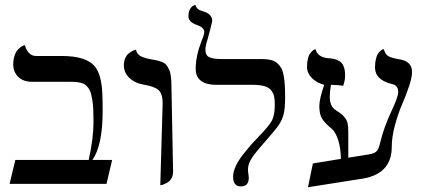

<svg xmlns="http://www.w3.org/2000/svg" viewBox="-20 -766 1769 800"><path d="M238.3 -532.7Q339.4 -532.7 375.5 -488.8Q402.3 -456.1 406.2 -379.4Q407.7 -355 407.7 -301.8Q407.7 -161.1 365.2 -99.6H447.3L423.8 0H20L43.9 -99.6H349.6Q369.6 -190.4 369.6 -256.3Q369.6 -286.1 368.7 -308.3Q367.7 -330.6 364.7 -348.4Q361.8 -366.2 358.4 -378.2Q355 -390.1 348.4 -399.2Q341.8 -408.2 335 -413.1Q328.1 -418 316.9 -420.9Q305.7 -423.8 294.7 -424.6Q283.7 -425.3 267.1 -425.3H112.8Q77.1 -425.3 56.2 -445.6Q35.2 -465.8 35.2 -497.1Q35.2 -517.1 40.3 -533Q45.4 -548.8 52.5 -556.9Q59.6 -564.9 66.7 -570.1Q73.7 -575.2 79.1 -576.7L84 -578.1Q88.4 -558.6 100.3 -545.7Q112.3 -532.7 131.3 -532.7Z M647.9 5.9 657.7 -336.4Q657.7 -376 640.1 -391.1Q622.6 -406.2 579.6 -413.1Q542 -419.4 519 -441.4Q496.1 -463.4 496.1 -494.1Q496.1 -509.8 501.2 -522.2Q506.3 -534.7 513.9 -541.3Q521.5 -547.9 529.1 -552.2Q536.6 -556.6 542 -557.6L546.9 -559.1Q548.3 -548.8 554.7 -541.3Q561 -533.7 572 -529.3Q583 -524.9 590.1 -522.9Q597.2 -521 608.9 -519Q626.5 -516.1 634.8 -514.2Q643.1 -512.2 655 -507.6Q667 -502.9 672.6 -495.8Q678.2 -488.8 684.1 -477.1Q689.9 -465.3 692.1 -447.8Q694.3 -430.2 694.3 -406.2L701.2 -51.3Q701.2 -37.1 695.8 -25.9Q690.4 -14.6 682.6 -9Q674.8 -3.4 666.7 0.2Q658.7 3.9 653.3 4.9Z M835.9 -558.1Q835.9 -535.2 852.3 -527.6Q868.7 -520 901.4 -520H1071.3Q1093.3 -520 1108.9 -516.1Q1124.5 -512.2 1135.3 -502.7Q1146 -493.2 1152.3 -481.7Q1158.7 -470.2 1162.1 -450.4Q1165.5 -430.7 1166.7 -410.9Q1168 -391.1 1168 -360.8Q1168 -315.4 1162.1 -291.3Q1156.2 -267.1 1142.1 -246.1Q1127.9 -225.1 1089.4 -181.6Q1049.3 -136.7 1031.2 -110.4Q1013.2 -84 1013.2 -60.5Q1013.2 -53.2 1014.9 -41.7Q1016.6 -30.3 1016.6 -25.4Q1016.6 10.7 983.9 10.7Q951.2 10.7 951.2 -29.8Q951.2 -49.8 962.6 -74.5Q974.1 -99.1 995.1 -125.2Q1016.1 -151.4 1029.3 -166.3Q1042.5 -181.2 1061.5 -200.7Q1101.6 -241.7 1113.3 -264.2Q1125 -286.6 1125 -331.5Q1125 -352.1 1121.8 -365.2Q1118.7 -378.4 1109.4 -390.1Q1100.1 -401.9 1081.1 -407.2Q1062 -412.6 1031.7 -412.6H879.4Q839.8 -412.6 817.6 -429.2Q795.4 -445.8 795.4 -479Q795.4 -532.7 820.3 -596.7Q831.1 -621.6 831.1 -632.8Q831.1 -651.9 798.8 -662.6Q765.1 -674.8 765.1 -697.8Q765.1 -707 766.8 -714.6Q768.6 -722.2 771 -726.8Q773.4 -731.4 776.6 -735.1Q779.8 -738.8 783 -740.7Q786.1 -742.7 788.6 -743.7Q791 -744.6 793 -745.1L794.4 -745.6Q797.4 -726.6 824.7 -719.2Q864.3 -708.5 864.3 -678.2Q864.3 -675.8 855.7 -642.3Q847.2 -608.9 844.7 -601.6Q835.9 -575.2 835.9 -558.1Z M1510.3 -121.6Q1528.3 -124 1537.6 -128.2Q1546.9 -132.3 1551.8 -138.7Q1556.6 -145 1560.8 -159.2Q1564.9 -173.3 1569.1 -190.4Q1573.2 -207.5 1584.5 -239Q1595.7 -270.5 1612.3 -305.7Q1639.2 -362.8 1639.2 -382.3Q1639.2 -410.2 1614.3 -415.5Q1542.5 -432.6 1542.5 -484.9Q1542.5 -505.4 1546.4 -520.8Q1550.3 -536.1 1555.7 -543.5Q1561 -550.8 1566.4 -555.2Q1571.8 -559.6 1575.7 -560.5L1579.6 -561Q1584 -541.5 1596.7 -533Q1609.4 -524.4 1644 -519Q1696.8 -510.7 1696.8 -466.3Q1696.8 -442.9 1683.6 -404.1Q1670.4 -365.2 1654.5 -328.9Q1638.7 -292.5 1625.5 -243.7Q1612.3 -194.8 1612.3 -153.8Q1612.3 -35.6 1476.6 -19.5L1263.2 14.2L1283.7 -85L1400.4 -104Q1399.9 -149.4 1388.9 -182.9Q1377.9 -216.3 1363.3 -228.5Q1334 -252.4 1322.3 -271.2Q1310.5 -290 1310.5 -323.2Q1310.5 -355 1331.1 -412.6Q1300.8 -419.9 1280 -440.4Q1259.3 -460.9 1259.3 -487.3Q1259.3 -506.8 1262.9 -521.5Q1266.6 -536.1 1272 -543.2Q1277.3 -550.3 1282.5 -554.7Q1287.6 -559.1 1291 -560.1L1294.9 -561Q1302.7 -527.3 1348.6 -523.4Q1363.3 -522.5 1371.8 -520.5Q1380.4 -518.6 1392.8 -512Q1405.3 -505.4 1411.6 -490Q1418 -474.6 1418 -450.7Q1418 -430.7 1409.7 -408.2Q1387.2 -412.6 1358.9 -412.6Q1354 -382.3 1354 -363.8Q1354 -323.7 1377 -308.6Q1394 -297.4 1400.9 -292.2Q1407.7 -287.1 1416.5 -276.4Q1425.3 -265.6 1428.2 -252.2Q1431.2 -238.8 1431.2 -218.8V-108.9Z"/></svg>

Font: Libertinage
Style: b
Weight: 400
Designer: OSP
Foundry: OSP
Version: Version 1.0; 2008; OFL relea